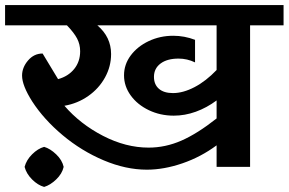

<svg xmlns="http://www.w3.org/2000/svg" viewBox="-42 -658 1138 757"><path d="M1076 -558H944V0H812V-85Q750 -39 677 -14Q604 11 537 11Q454 11 366.5 -26Q279 -63 205 -125Q131 -187 85 -258Q45 -321 45 -360Q45 -392 68.5 -419.5Q92 -447 126 -447L187 -346Q227 -357 250.5 -386Q274 -415 274 -456Q274 -483 262 -506Q250 -529 222 -558H-22V-638H1076ZM812 -191V-262Q773 -233 730 -217.5Q687 -202 643 -202Q590 -202 545 -223.5Q500 -245 473.5 -281.5Q447 -318 447 -361Q447 -404 473.5 -439.5Q500 -475 544.5 -496Q589 -517 641 -517Q685 -517 727 -501V-412Q696 -427 662 -427Q617 -427 591 -407.5Q565 -388 565 -355Q565 -325 584.5 -308Q604 -291 640 -291Q680 -291 725 -314.5Q770 -338 812 -382V-558H342Q396 -512 396 -445Q396 -396 372 -352.5Q348 -309 306 -279.5Q264 -250 212 -241Q274 -169 364 -122.5Q454 -76 544 -76Q610 -76 673 -103.5Q736 -131 812 -191ZM209 0Q203 27 179.5 49.5Q156 72 132 79Q107 72 84.5 49.5Q62 27 55 0Q62 -27 84.5 -49.5Q107 -72 132 -79Q156 -72 179.5 -49.5Q203 -27 209 0Z"/></svg>

Font: AmikoBold
Style: Bold
Weight: 700
Designer: Pablo Impallari, Rodrigo Fuenzalida, Andres Torresi
Foundry: Impallari Type
Version: Version 1.000; ttfautohint (v1.3)